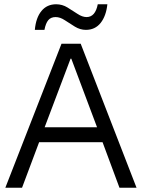

<svg xmlns="http://www.w3.org/2000/svg" viewBox="-20 -880 665 900"><path d="M5 0 268.3 -675H358.3L620 0H540L460.8 -213.3H163.3L83.3 0ZM189.2 -283.3H435L314.2 -605H310.8ZM143.3 -740Q148.3 -796.7 174.2 -828.3Q200 -860 243.3 -860Q271.7 -860 296.2 -845Q320.8 -830 343.3 -815Q365.8 -800 385.8 -800Q426.7 -800 438.3 -860H483.3Q477.5 -805 451.7 -772.5Q425.8 -740 382.5 -740Q355.8 -740 331.2 -755Q306.7 -770 284.2 -785Q261.7 -800 240.8 -800Q218.3 -800 206.2 -785.4Q194.2 -770.8 188.3 -740Z"/></svg>

Font: Funnel Sans Light Light
Style: Regular
Weight: 300
Version: Version 1.000